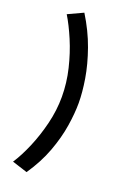

<svg xmlns="http://www.w3.org/2000/svg" viewBox="-170 -800 700 1028"><g transform="rotate(20 180.0 -286.0)"><path d="M124 168 37 140Q68 93 97 25Q126 -43 145 -120.5Q164 -198 164 -275Q164 -354 145 -433Q126 -512 96.5 -581.5Q67 -651 37 -700L123 -740Q175 -656 205 -571.5Q235 -487 247.5 -411Q260 -335 260 -274Q260 -216 248.5 -143Q237 -70 207.5 9.5Q178 89 124 168Z"/></g></svg>

Font: Wittgenstein Extrabold
Style: Regular
Weight: 800
Designer: Jörg Drees
Foundry: Jörg Drees
Version: Version 1.303; ttfautohint (v1.8.4.7-5d5b)